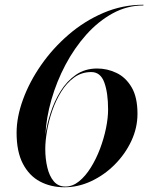

<svg xmlns="http://www.w3.org/2000/svg" viewBox="-20 -780 625 810"><path d="M560 -300Q560 -240.8 534.1 -185.3Q508.1 -129.9 464.1 -85.8Q420.1 -41.6 365.1 -15.8Q310.1 10 252 10Q194.5 10 148.8 -14.2Q103.1 -38.4 76.6 -89.2Q50 -140 50 -220Q50 -286.2 77.1 -360.4Q104.1 -434.5 153.3 -505.4Q202.5 -576.2 269.4 -633.8Q336.2 -691.4 416.4 -725.7Q496.5 -760 585 -760V-757Q516.6 -757 455.7 -723.8Q394.8 -690.5 344.2 -634Q293.8 -577.5 256.2 -506.6Q218.8 -435.8 196.9 -359.5Q175 -283.2 171.6 -211.5Q177.9 -255.5 193.5 -304.1Q209.1 -352.8 235.5 -395.2Q261.9 -437.8 300.2 -464.4Q338.5 -491 390 -491Q432.5 -491 471.4 -472.4Q510.4 -453.9 535.2 -411.9Q560 -370 560 -300ZM436 -318Q436 -388.5 420 -432.2Q404 -476 365 -476Q324.5 -476 292.9 -453.2Q261.4 -430.4 238.4 -393.2Q215.4 -356.1 200.4 -312.6Q185.5 -269 178.2 -226.7Q171 -184.4 171 -152Q171 -110 179.6 -73.8Q188.1 -37.5 206.8 -15.2Q225.5 7 256 7Q286.2 7 313.4 -14.9Q340.5 -36.8 362.9 -72.8Q385.4 -108.8 401.8 -151.9Q418.1 -195.1 427.1 -238.6Q436 -282 436 -318Z"/></svg>

Font: Bodoni* 72 Medium
Style: Italic
Weight: 500
Italic angle: -13°
Version: Version 1.002; ttfautohint (v0.97) -l 8 -r 50 -G 200 -x 14 -